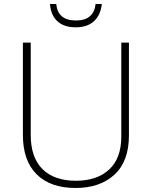

<svg xmlns="http://www.w3.org/2000/svg" viewBox="-20 -926 756 956"><path d="M622 -252Q622 -123 550 -56.5Q478 10 356 10Q231 10 162.5 -58Q94 -126 94 -254V-714H133V-255Q133 -142 191.5 -84Q250 -26 358 -26Q463 -26 523.5 -82Q584 -138 584 -246V-714H622ZM487 -906Q481 -851 448 -820.5Q415 -790 357 -790Q299 -790 266 -820Q233 -850 229 -906H260Q268 -824 358 -824Q404 -824 428 -845.5Q452 -867 456 -906Z"/></svg>

Font: Noto Sans Lao Looped ExtraLight
Style: Regular
Weight: 200
Designer: Mark Frömberg, Ben Mitchell
Foundry: The Fontpad Ltd
Version: Version 1.002; ttfautohint (v1.8.4.7-5d5b)